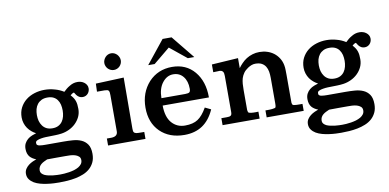

<svg xmlns="http://www.w3.org/2000/svg" viewBox="-77 -878 2637 1301"><g transform="rotate(-10 1241.5 -228.0)"><path d="M494.1 -352.1Q481 -352.1 470.7 -357.9Q460.4 -363.8 452.1 -374.5Q451.7 -375 449.7 -378.4Q447.8 -381.3 445.3 -385.3Q443.4 -388.7 441.4 -391.1Q440.9 -392.1 439.9 -392.6Q437.5 -392.6 434.6 -391.1Q430.2 -389.2 426.5 -387Q422.9 -384.8 419.4 -381.3Q417 -379.9 415 -377.9Q425.3 -366.7 432.1 -356.4Q439.5 -345.2 443.6 -333Q447.8 -320.8 449.2 -307.6Q450.7 -294.4 450.7 -277.8Q450.7 -249 439 -224.1Q427.2 -199.7 407.7 -180.7Q388.2 -161.6 362.3 -149.4Q336.4 -137.2 309.1 -133.3Q288.1 -130.4 267.6 -129.9Q247.1 -129.4 226.1 -128.9Q217.8 -128.9 201.2 -128.4Q184.6 -127.9 168 -125Q151.4 -122.6 139.2 -116.7Q128.4 -111.3 128.4 -101.1Q128.4 -95.2 129.4 -91.8Q130.4 -88.4 135.3 -85Q140.1 -81.5 148.9 -80.1Q157.7 -78.6 168 -78.1Q177.7 -77.6 187.5 -77.6H204.1H312.5Q345.2 -77.6 377.4 -75.2Q409.7 -72.8 435.1 -61.5Q460.4 -50.3 476.3 -27.1Q492.2 -3.9 492.2 37.6Q492.2 71.3 480.5 95.7Q468.8 120.1 449.5 137.2Q430.2 154.3 404.3 164.8Q378.4 175.3 350.1 180.9Q321.8 186.5 292.7 188.5Q263.7 190.4 237.8 190.4Q222.2 190.4 200.2 189.5Q178.2 188.5 154.3 185.1Q130.9 182.1 107.9 175.8Q84.5 169.4 65.9 158.7Q47.9 147.9 36.1 131.8Q24.4 116.2 24.4 93.8Q24.4 75.2 33.7 60.5Q42.5 46.9 55.9 36.4Q69.3 25.9 85.9 18.6Q98.1 13.2 110.4 8.8Q82.5 -2 67.9 -19Q50.8 -38.6 50.8 -73.7Q50.8 -95.2 59.1 -110.8Q67.4 -126.5 80.8 -137.7Q94.2 -148.9 111.8 -155.8Q125.5 -161.1 140.1 -165.5Q124.5 -173.3 111.8 -184.1Q96.2 -196.8 85.2 -212.6Q74.2 -228.5 68.1 -247.6Q62 -266.6 62 -287.1Q62 -325.2 77.1 -354.5Q92.3 -383.8 117.7 -404.1Q143.1 -424.3 176.5 -434.8Q210 -445.3 246.1 -445.3Q282.2 -445.3 315.9 -435.5Q348.1 -427.2 377.4 -408.7Q387.7 -418.5 397.5 -426.8Q408.2 -435.5 420.4 -442.4Q432.6 -450.2 446 -454.6Q459.5 -459 476.1 -459Q488.3 -459 500 -455.6Q511.7 -452.1 521.5 -444.8Q531.2 -437.5 537.1 -427.7Q543.5 -417.5 543.5 -403.3Q543.5 -393.1 539.8 -383.8Q536.1 -374.5 529.8 -367.4Q523.4 -360.4 514.2 -356.2Q504.9 -352.1 494.1 -352.1ZM324.7 -359.9Q314.9 -374 298.3 -382.3Q281.7 -390.6 257.3 -390.6Q232.9 -390.6 215.8 -382.1Q198.7 -373.5 187.7 -359.4Q176.8 -345.2 171.4 -326.2Q166.5 -306.6 166.5 -285.2Q166.5 -264.6 171.4 -245.1Q176.8 -226.1 187.5 -211.4Q198.2 -196.3 215.1 -187.7Q231.9 -179.2 255.9 -179.2Q279.8 -179.2 296.6 -188Q313.5 -196.8 324 -211.7Q334.5 -226.6 339.4 -246.1Q344.2 -265.6 344.2 -286.1Q344.2 -307.6 339.8 -326.7Q335 -345.7 324.7 -359.9ZM373.5 27.3Q357.9 22.9 340.3 22Q322.8 21.5 310.1 21.5Q278.3 21.5 246.6 21.5Q214.8 22 183.1 22Q171.4 27.3 160.2 32.7Q148.9 38.1 139.6 45.9Q130.9 53.2 125.5 63.5Q120.1 73.7 120.1 87.9Q120.1 99.1 127 107.4Q134.3 115.7 145.5 121.6Q157.2 127 172.4 130.4Q187 133.8 202.1 135.5Q217.3 137.2 230.7 137.7Q244.1 138.2 252.9 138.2Q264.2 138.2 280.5 137.2Q296.9 136.2 314.7 133.3Q332.5 130.4 349.6 125.5Q366.7 120.1 380.4 112.3Q394 104 401.9 93.3Q410.2 82 410.2 66.9Q410.2 49.8 399.4 41Q388.7 31.7 373.5 27.3Z M677.7 -553.2Q677.7 -564.5 682.4 -575Q687 -585.4 694.6 -593.5Q702.1 -601.6 712.4 -606.2Q722.7 -610.8 734.4 -610.8Q746.1 -610.8 756.3 -606Q766.6 -601.1 774.2 -593.3Q781.7 -585.4 786.4 -574.7Q791 -564 791 -552.7Q791 -541 786.4 -530.5Q781.7 -520 774.2 -512.5Q766.6 -504.9 756.3 -500.5Q746.1 -496.1 734.4 -496.1Q722.7 -496.1 712.4 -500.7Q702.1 -505.4 694.6 -512.9Q687 -520.5 682.4 -531Q677.7 -541.5 677.7 -553.2ZM789.1 -67.9Q788.1 -77.1 788.1 -82Q788.1 -82 790 -434.1L597.2 -426.3L595.2 -371.1H646.5Q647 -371.1 666 -369.1Q671.4 -368.2 675.3 -362.8Q678.7 -358.4 679.7 -350.6Q680.7 -342.8 680.7 -331.5Q680.7 -331.5 680.7 -83.5Q680.7 -47.9 637.2 -46.9Q637.2 -46.9 606 -46.9V1H863.3V-46.9H844.2Q833.5 -46.9 822.3 -47.4Q791 -47.4 789.1 -67.9Z M1336.4 -118.7 1335.9 -117.7 1335.4 -116.7Q1304.7 -48.3 1253.4 -13.7Q1202.1 20.5 1129.4 20.5Q1025.4 20.5 962.4 -41.5Q899.9 -103.5 899.9 -206.8Q899.9 -310.1 963.4 -380.4Q1027.3 -448.2 1124 -448.2Q1220.7 -448.2 1278.3 -379.9Q1335.4 -311.5 1335.4 -203.6V-202.1V-201.2H1334.5H1333H1017.1Q1017.6 -122.6 1052.7 -82Q1088.4 -41.5 1143.6 -41.5Q1199.7 -41.5 1232.4 -63.5Q1265.1 -85 1294.4 -136.2L1294.9 -137.2L1295.4 -138.7L1296.4 -138.2L1297.4 -137.7L1334 -120.1L1335 -119.1ZM1181.2 -252Q1203.6 -252 1210.9 -258.3Q1217.8 -264.2 1217.8 -282.2Q1217.8 -334.5 1191.9 -366.2Q1166.5 -397.5 1123.3 -397.5Q1080.1 -397.5 1048.8 -357.4Q1018.1 -317.9 1017.6 -252ZM1285.2 -487.8H1282.7H1280.3H1241.7H1240.7L1240.2 -488.3L1126 -581.1L1013.2 -488.3L1012.7 -487.8H1011.7H973.1H970.7H968.3L969.7 -489.7L971.2 -491.7L1094.2 -645L1094.7 -645.5V-646H1095.7H1096.2H1155.8H1156.2H1156.7L1157.2 -645.5L1157.7 -645L1282.2 -491.7L1283.7 -489.7Z M1882.8 -57.1Q1884.8 -52.7 1892.6 -50.3Q1901.4 -48.8 1912.1 -48.3Q1923.3 -47.9 1934.1 -47.9H1952.1V0H1697.3V-47.9H1713.9Q1717.8 -47.9 1726.3 -48.1Q1734.9 -48.3 1743.9 -49.3Q1752.9 -50.3 1760.3 -52.2Q1766.6 -53.7 1767.6 -56.6Q1770 -62 1770.5 -69.8Q1771 -77.6 1771 -84V-258.8Q1771 -281.7 1767.6 -302.2Q1763.7 -322.8 1754.4 -337.9Q1744.6 -353.5 1728 -362.5Q1711.4 -371.6 1683.6 -371.6Q1669.9 -371.6 1656.2 -366.2Q1643.1 -360.8 1632.3 -353.5Q1612.3 -340.3 1601.1 -324.5Q1589.8 -308.6 1584 -290.5Q1578.6 -272 1577.1 -251.5Q1575.7 -231 1575.7 -209V-81.5Q1575.7 -77.6 1575.7 -72.8Q1576.2 -67.9 1577.1 -63.5Q1578.1 -59.6 1580.1 -55.7Q1582 -52.7 1585.9 -51.8Q1591.3 -49.8 1599.1 -48.8Q1606.9 -47.9 1615.5 -47.6Q1624 -47.4 1631.8 -47.4Q1640.1 -47.9 1646.5 -47.9H1648.9V0H1394V-47.9H1431.6Q1450.2 -47.4 1458.5 -53.2Q1466.8 -58.1 1466.8 -77.6V-325.7Q1466.8 -345.7 1461.4 -354Q1456.5 -361.8 1447.8 -364.3Q1438.5 -366.7 1425.3 -365.2Q1411.6 -364.3 1396.5 -364.3H1394V-417.5L1575.7 -429.2V-360.4Q1587.4 -376.5 1600.6 -390.1Q1616.2 -406.7 1635.3 -418.9Q1654.8 -431.2 1677.7 -438Q1700.2 -444.8 1725.1 -444.8Q1752.9 -444.8 1777.8 -437Q1802.7 -429.2 1822.8 -414.1Q1842.8 -398.9 1856.7 -377.2Q1870.6 -355.5 1876 -328.6Q1879.4 -311 1879.4 -293.9Q1879.9 -276.4 1879.9 -259.8V-82.5Q1879.9 -77.1 1879.9 -69.3Q1880.4 -62 1882.3 -57.6Z M2434.1 -352.1Q2420.9 -352.1 2410.6 -357.9Q2400.4 -363.8 2392.1 -374.5Q2391.6 -375 2389.6 -378.4Q2387.7 -381.3 2385.3 -385.3Q2383.3 -388.7 2381.3 -391.1Q2380.9 -392.1 2379.9 -392.6Q2377.4 -392.6 2374.5 -391.1Q2370.1 -389.2 2366.5 -387Q2362.8 -384.8 2359.4 -381.3Q2356.9 -379.9 2355 -377.9Q2365.2 -366.7 2372.1 -356.4Q2379.4 -345.2 2383.5 -333Q2387.7 -320.8 2389.2 -307.6Q2390.6 -294.4 2390.6 -277.8Q2390.6 -249 2378.9 -224.1Q2367.2 -199.7 2347.7 -180.7Q2328.1 -161.6 2302.2 -149.4Q2276.4 -137.2 2249 -133.3Q2228 -130.4 2207.5 -129.9Q2187 -129.4 2166 -128.9Q2157.7 -128.9 2141.1 -128.4Q2124.5 -127.9 2107.9 -125Q2091.3 -122.6 2079.1 -116.7Q2068.4 -111.3 2068.4 -101.1Q2068.4 -95.2 2069.3 -91.8Q2070.3 -88.4 2075.2 -85Q2080.1 -81.5 2088.9 -80.1Q2097.7 -78.6 2107.9 -78.1Q2117.7 -77.6 2127.4 -77.6H2144H2252.4Q2285.2 -77.6 2317.4 -75.2Q2349.6 -72.8 2375 -61.5Q2400.4 -50.3 2416.3 -27.1Q2432.1 -3.9 2432.1 37.6Q2432.1 71.3 2420.4 95.7Q2408.7 120.1 2389.4 137.2Q2370.1 154.3 2344.2 164.8Q2318.4 175.3 2290 180.9Q2261.7 186.5 2232.7 188.5Q2203.6 190.4 2177.7 190.4Q2162.1 190.4 2140.1 189.5Q2118.2 188.5 2094.2 185.1Q2070.8 182.1 2047.9 175.8Q2024.4 169.4 2005.9 158.7Q1987.8 147.9 1976.1 131.8Q1964.4 116.2 1964.4 93.8Q1964.4 75.2 1973.6 60.5Q1982.4 46.9 1995.8 36.4Q2009.3 25.9 2025.9 18.6Q2038.1 13.2 2050.3 8.8Q2022.5 -2 2007.8 -19Q1990.7 -38.6 1990.7 -73.7Q1990.7 -95.2 1999 -110.8Q2007.3 -126.5 2020.8 -137.7Q2034.2 -148.9 2051.8 -155.8Q2065.4 -161.1 2080.1 -165.5Q2064.5 -173.3 2051.8 -184.1Q2036.1 -196.8 2025.1 -212.6Q2014.2 -228.5 2008.1 -247.6Q2002 -266.6 2002 -287.1Q2002 -325.2 2017.1 -354.5Q2032.2 -383.8 2057.6 -404.1Q2083 -424.3 2116.5 -434.8Q2149.9 -445.3 2186 -445.3Q2222.2 -445.3 2255.9 -435.5Q2288.1 -427.2 2317.4 -408.7Q2327.6 -418.5 2337.4 -426.8Q2348.1 -435.5 2360.4 -442.4Q2372.6 -450.2 2386 -454.6Q2399.4 -459 2416 -459Q2428.2 -459 2439.9 -455.6Q2451.7 -452.1 2461.4 -444.8Q2471.2 -437.5 2477.1 -427.7Q2483.4 -417.5 2483.4 -403.3Q2483.4 -393.1 2479.7 -383.8Q2476.1 -374.5 2469.7 -367.4Q2463.4 -360.4 2454.1 -356.2Q2444.8 -352.1 2434.1 -352.1ZM2264.6 -359.9Q2254.9 -374 2238.3 -382.3Q2221.7 -390.6 2197.3 -390.6Q2172.9 -390.6 2155.8 -382.1Q2138.7 -373.5 2127.7 -359.4Q2116.7 -345.2 2111.3 -326.2Q2106.4 -306.6 2106.4 -285.2Q2106.4 -264.6 2111.3 -245.1Q2116.7 -226.1 2127.4 -211.4Q2138.2 -196.3 2155 -187.7Q2171.9 -179.2 2195.8 -179.2Q2219.7 -179.2 2236.6 -188Q2253.4 -196.8 2263.9 -211.7Q2274.4 -226.6 2279.3 -246.1Q2284.2 -265.6 2284.2 -286.1Q2284.2 -307.6 2279.8 -326.7Q2274.9 -345.7 2264.6 -359.9ZM2313.5 27.3Q2297.9 22.9 2280.3 22Q2262.7 21.5 2250 21.5Q2218.3 21.5 2186.5 21.5Q2154.8 22 2123 22Q2111.3 27.3 2100.1 32.7Q2088.9 38.1 2079.6 45.9Q2070.8 53.2 2065.4 63.5Q2060.1 73.7 2060.1 87.9Q2060.1 99.1 2066.9 107.4Q2074.2 115.7 2085.4 121.6Q2097.2 127 2112.3 130.4Q2127 133.8 2142.1 135.5Q2157.2 137.2 2170.7 137.7Q2184.1 138.2 2192.9 138.2Q2204.1 138.2 2220.5 137.2Q2236.8 136.2 2254.6 133.3Q2272.5 130.4 2289.6 125.5Q2306.6 120.1 2320.3 112.3Q2334 104 2341.8 93.3Q2350.1 82 2350.1 66.9Q2350.1 49.8 2339.4 41Q2328.6 31.7 2313.5 27.3Z"/></g></svg>

Font: RIT Rachana
Style: Bold
Weight: 700
Designer: Hussain KH
Version: 1.5.2